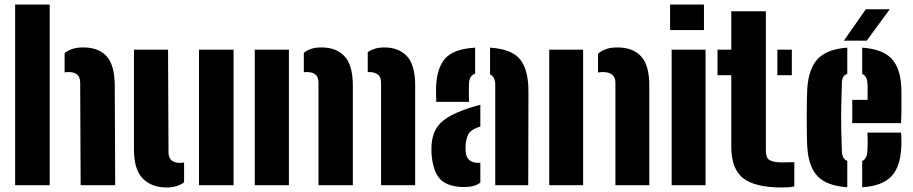

<svg xmlns="http://www.w3.org/2000/svg" viewBox="-20 -820 4041 850"><path d="M47 0V-800H200V0ZM337 0 335 -454Q335 -501 284 -501Q275 -501 266 -499.5V-584.5Q281 -597 300.8 -603.5Q320.5 -610 349 -610Q416.5 -610 452 -571Q487.5 -532 488 -441L490 0Z M573 -159V-600H724L726 -146Q726 -99 777 -99Q786 -99 795 -100.5V-12.5Q763 10 718 10Q652 10 612.5 -29.2Q573 -68.5 573 -159ZM861 0V-600H1014V0Z M1667 0V-454Q1667 -479 1652.8 -490Q1638.5 -501 1615 -501Q1610.5 -501 1608 -500.5V-589Q1622.5 -599 1640.2 -604.5Q1658 -610 1681 -610Q1745.5 -610 1781.8 -571Q1818 -532 1818 -441V0ZM1390 0V-454Q1390 -501 1339 -501Q1336 -501 1332.5 -501Q1329 -501 1325 -500V-586Q1339.5 -598 1358 -604Q1376.5 -610 1404 -610Q1468.5 -610 1505.2 -571Q1542 -532 1542 -441V0ZM1108 0V-600H1259V0Z M1911.5 -369Q1911 -375 1910.5 -395.5Q1910 -416 1910.5 -436Q1914 -520 1951.5 -561.8Q1989 -603.5 2083.5 -609V-494Q2058.5 -485 2056.5 -453Q2056 -447.5 2055.8 -428.2Q2055.5 -409 2055.8 -390.5Q2056 -372 2056.5 -369ZM2172.5 0V-446Q2172.5 -479.5 2149.5 -490.5V-609Q2246.5 -603 2283.2 -556.2Q2320 -509.5 2319.5 -412L2318.5 0ZM1890.5 -137Q1890 -145.5 1890 -159Q1890 -172.5 1890.5 -180Q1894 -221 1910.5 -249.8Q1927 -278.5 1961.8 -300Q1996.5 -321.5 2054.5 -341Q2068.5 -345.5 2081.2 -349Q2094 -352.5 2106.5 -356V-260Q2103 -259 2099.5 -257.5Q2096 -256 2092.5 -255Q2061 -243 2052 -222.8Q2043 -202.5 2041.5 -180Q2041 -167.5 2041 -163Q2041 -158.5 2041.5 -148Q2046 -99 2098.5 -99Q2104 -99 2106.5 -99.5V-11.5Q2081 8 2035.5 8Q1965 8 1931.2 -24.5Q1897.5 -57 1890.5 -137Z M2704.5 0V-454Q2704.5 -501 2648.5 -501Q2643.5 -501 2638.2 -500.5Q2633 -500 2627.5 -499V-582Q2643 -595.5 2663.2 -602.8Q2683.5 -610 2713.5 -610Q2781 -610 2817.8 -571Q2854.5 -532 2854.5 -441V0ZM2411.5 0V-600H2561.5V0Z M2946.5 -687V-800H3096.5V-687ZM2953.5 0V-600H3103.5V0Z M3156.5 -487V-600H3217.5V-770H3370.5V-152Q3370.5 -121.5 3387 -111.2Q3403.5 -101 3442.5 -101Q3456 -101 3468.5 -101.5Q3481 -102 3496.5 -102V5Q3484.5 8 3471.5 9Q3458.5 10 3442.5 10Q3322 10 3269.8 -31.2Q3217.5 -72.5 3217.5 -170V-487ZM3421.5 -487V-600H3485.5V-487Z M3554 -168Q3552.5 -191.5 3552 -228.5Q3551.5 -265.5 3551.5 -305.8Q3551.5 -346 3552.2 -379.8Q3553 -413.5 3554 -430Q3560.5 -519 3602 -561Q3643.5 -603 3731 -609V-493.5Q3708 -485.5 3707 -453Q3705 -392 3704.2 -344.5Q3703.5 -297 3704.2 -251.5Q3705 -206 3707 -151Q3707.5 -117.5 3731 -107.5V9Q3639.5 2.5 3599.5 -39.8Q3559.5 -82 3554 -168ZM3753 -275V-378H3821Q3821 -403.5 3821 -425Q3821 -446.5 3820 -453Q3818.5 -483 3797 -493V-609Q3885 -603 3925.2 -562.2Q3965.5 -521.5 3970 -436Q3970.5 -424 3970.8 -396.5Q3971 -369 3970.8 -336Q3970.5 -303 3969 -275ZM3797 9V-107Q3818 -116.5 3820 -152Q3821 -167 3821.2 -185.5Q3821.5 -204 3820 -233H3969Q3970 -227 3970.5 -205.8Q3971 -184.5 3970 -168Q3966 -80.5 3925.5 -38.5Q3885 3.5 3797 9ZM3716 -640 3813 -779H3919L3817 -640Z"/></svg>

Font: Big Shoulders Stencil Text Black
Style: Regular
Weight: 900
Designer: Patric King
Foundry: XO Type Co
Version: Version 1.000